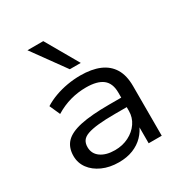

<svg xmlns="http://www.w3.org/2000/svg" viewBox="-177 -890 979 1031"><g transform="rotate(-30 312.0 -374.5)"><path d="M265 9Q208 9 163.5 -11Q119 -31 94 -65Q69 -99 69 -142Q69 -194 98.5 -225.5Q128 -257 195 -271.5Q262 -286 373 -286H463V-227H376Q313 -227 271 -222.5Q229 -218 204 -209Q179 -200 168.5 -184.5Q158 -169 158 -146Q158 -105 191 -81.5Q224 -58 279 -58Q326 -58 364.5 -77.5Q403 -97 425.5 -130Q448 -163 448 -204V-317Q448 -375 414 -401.5Q380 -428 311 -428Q261 -428 213.5 -415Q166 -402 120 -374L91 -439Q121 -458 158 -471.5Q195 -485 235.5 -492Q276 -499 316 -499Q386 -499 434.5 -478.5Q483 -458 508.5 -416Q534 -374 534 -308V0H453V-112H459Q445 -77 418.5 -49.5Q392 -22 353.5 -6.5Q315 9 265 9ZM285 -556 139 -758H237L353 -556Z"/></g></svg>

Font: Nunito Sans 10pt SemiExpanded
Style: Regular
Weight: 400
Width: 6
Designer: Vernon Adams
Foundry: Vernon Adams
Version: Version 3.101;gftools[0.9.27]